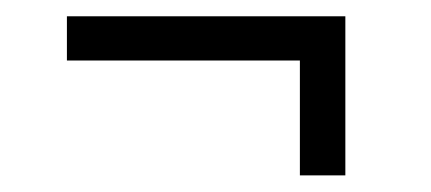

<svg xmlns="http://www.w3.org/2000/svg" viewBox="-20 -399 519 231"><path d="M395.5 -188H340.8V-326.2H60.5V-379.4H395.5Z"/></svg>

Font: MAUL Condensed Light
Style: Light
Weight: 300
Designer: MAUL
Version: Version 2.137; 2017; ttfautohint (v1.8.3)